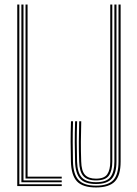

<svg xmlns="http://www.w3.org/2000/svg" viewBox="-20 -820 603 846"><path d="M56 0V-800H65.2V-8.2H252V0ZM74.2 -16.8V-800H83.5V-25H252V-16.8ZM92.5 -33.2V-800H101.5V-41.5H252V-33.2ZM403 6Q344 6 319 -21Q294 -48 292.5 -108.2Q291.2 -154.5 291.2 -195.1Q291.2 -235.8 292.8 -285.8H301.8Q300.2 -230.2 300.4 -192.1Q300.5 -154 301.5 -108.5Q303 -51.8 326.4 -26.9Q349.8 -2 403 -2Q456.2 -2 479.2 -26.6Q502.2 -51.2 502.2 -108.2V-800H511.5V-108.2Q511.5 -47 486.2 -20.5Q461 6 403 6ZM403 -9.2Q353.8 -9.2 332.9 -33Q312 -56.8 310.8 -108.8Q309.5 -154.2 309.4 -192.1Q309.2 -230 311 -285.8H319.8Q318.2 -238 318.2 -196.1Q318.2 -154.2 319.5 -108.5Q321 -58.8 340.6 -38Q360.2 -17.2 402.8 -17.2Q450.2 -17.2 467.1 -40.5Q484 -63.8 484 -107.5V-800H493.2V-108.2Q493.2 -55.5 472.2 -32.4Q451.2 -9.2 403 -9.2ZM402.8 -25Q363.8 -25 346.9 -44.6Q330 -64.2 328.8 -108.5Q327.2 -156.2 327.4 -195.9Q327.5 -235.5 329 -285.8H338Q336.5 -236.8 336.4 -195.6Q336.2 -154.5 337.8 -108.8Q338.8 -67.5 354.1 -50.1Q369.5 -32.8 402.8 -32.8Q439.5 -32.8 452.6 -52.1Q465.8 -71.5 465.8 -107.5V-800H474.8V-107.5Q474.8 -67.8 459.8 -46.4Q444.8 -25 402.8 -25Z"/></svg>

Font: Big Shoulders Inline Display Light
Style: Regular
Weight: 300
Designer: Patric King
Foundry: XO Type Co
Version: Version 1.000